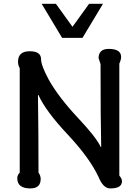

<svg xmlns="http://www.w3.org/2000/svg" viewBox="-20 -1021 756 1043"><path d="M87.2 -650.8Q77.9 -665.6 77.9 -685.6Q77.9 -742.6 141.5 -742.6Q203.1 -742.6 203.1 -699Q203.1 -665.6 245.6 -586.7Q300 -490.8 403.6 -380.5Q501 -277.4 527.7 -222.1H529.7Q526.2 -370.3 526.2 -672.8Q515.4 -707.2 515.4 -703.6Q515.4 -755.4 570.3 -755.4Q637.9 -755.4 637.9 -711.8Q637.9 -696.4 628.2 -675.4V-67.2Q642.6 -50.8 642.6 -36.4Q642.6 2.6 579 2.6Q540.5 2.6 515.4 -59.5Q467.2 -162.6 349.2 -288.7Q227.7 -417.9 188.7 -505.1H186.2Q189.2 -299.5 189.2 -83.6Q201 -66.2 201 -49.2Q201 2.6 145.1 2.6Q73.8 2.6 73.8 -52.8Q73.8 -69.7 87.2 -83.6ZM539.5 -1000.5 428.2 -815.4H317.4L206.2 -1000.5H283.6L373.8 -875.4L464.1 -1000.5Z"/></svg>

Font: Myanmar Handwriting
Style: Regular
Weight: 400
Designer: Khon Soe Zaw Thu
Foundry: PaOh Unicode khonsoezawthu@gmail.com and @hotmail.com
Version: Version 1.30 November 9, 2016